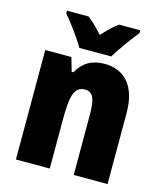

<svg xmlns="http://www.w3.org/2000/svg" viewBox="-114 -851 799 937"><g transform="rotate(15 285.5 -383.0)"><path d="M213 -606H374C398 -647 448 -715 478 -752V-766H371C347 -749 322 -725 293 -693C264 -724 241 -748 217 -766H108V-752C138 -718 192 -644 213 -606ZM353 -563C289 -563 244 -536 216 -484H207L187 -553H55V0H226V-250C226 -370 240 -417 293 -417C336 -417 347 -379 347 -306V0H518V-360C518 -493 455 -563 353 -563Z"/></g></svg>

Font: Noto Sans Gurmukhi Condensed Black
Style: Regular
Weight: 900
Width: 3
Designer: Jelle Bosma - Monotype Design Team
Foundry: Monotype Imaging Inc.
Version: Version 2.004